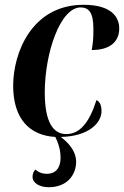

<svg xmlns="http://www.w3.org/2000/svg" viewBox="-20 -563 518 802"><path d="M184 219C258 219 298 170 298 112C298 76 276 41 234 9C348 7 404 -48 404 -99C404 -126 395 -139 383 -145C352 -48 312 -3 257 -3C200 -3 167 -56 167 -177C167 -340 231 -532 317 -532C351 -532 370 -510 370 -445C371 -409 368 -379 363 -354C450 -354 478 -398 478 -444C478 -497 439 -543 329 -543C112 -543 35 -341 35 -205C35 -65 105 3 211 9C228 44 233 71 233 96C233 137 214 163 175 163C153 163 137 154 128 145C120 153 116 163 116 176C116 201 144 219 184 219Z"/></svg>

Font: Noto Serif Display Condensed
Style: Bold Italic
Weight: 700
Width: 3
Italic angle: -12°
Designer: Monotype Design Team
Foundry: Monotype Imaging Inc.
Version: Version 2.009